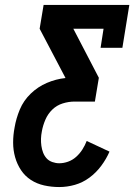

<svg xmlns="http://www.w3.org/2000/svg" viewBox="-20 -755 542 775"><path d="M219 0Q188 0 158.5 -6.5Q129 -13 105 -28.5Q81 -44 65 -68Q49 -92 41 -120.5Q33 -149 33 -179.5Q33 -210 39 -241Q45 -277 60 -313Q75 -349 104 -377Q133 -405 169.5 -420.5Q206 -436 244 -440V-441L140 -639L156 -735H502L474 -562H386L398 -639H276L379 -441L363 -345H281Q257 -345 233 -337.5Q209 -330 191 -312.5Q173 -295 163 -271.5Q153 -248 149 -225Q146 -210 145.5 -195.5Q145 -181 147 -166.5Q149 -152 154 -139Q159 -126 168 -116Q177 -106 191 -101Q205 -96 219 -96Q237 -96 255 -102.5Q273 -109 287.5 -122Q302 -135 312.5 -151.5Q323 -168 330 -186L422 -143Q409 -113 388.5 -85.5Q368 -58 341 -38Q314 -18 282.5 -9Q251 0 219 0Z"/></svg>

Font: Iosevka Curly Slab
Style: Bold Italic
Weight: 700
Italic angle: -9°
Monospace: yes
Designer: Belleve Invis
Foundry: Belleve Invis
Version: Version 22.1.2; ttfautohint (v1.8.4)